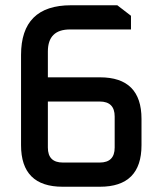

<svg xmlns="http://www.w3.org/2000/svg" viewBox="-20 -710 618 730"><path d="M60 -158V-501Q60 -690 250 -690H426L478 -650V-598H246Q162 -598 162 -514V-416H360Q518 -416 518 -258V-158Q518 0 360 0H218Q60 0 60 -158ZM162 -149Q162 -92 219 -92H359Q416 -92 416 -149V-267Q416 -324 359 -324H162Z"/></svg>

Font: Oxanium Medium
Style: Regular
Weight: 500
Designer: Severin Meyer
Version: Version 1.001